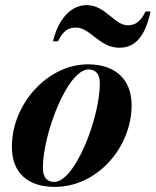

<svg xmlns="http://www.w3.org/2000/svg" viewBox="-20 -722 610 752"><path d="M277 -614C334.5 -614 368.5 -535 447.5 -535C511.5 -535 549.5 -582.5 569.5 -677H550C531 -637.5 510.5 -623 480 -623C429 -623 392 -702 320 -702C256 -702 207.5 -645 187.5 -560H207C226.5 -600 246.5 -614 277 -614ZM195 10C361 10 495.5 -145 495.5 -310C495.5 -410 433 -470 324.5 -470C166 -470 26.5 -314.5 26.5 -147C26.5 -47 86.5 10 195 10ZM192.5 -9.5C161.5 -9.5 148 -30.5 148 -64.5C148 -198.5 245 -450 326.5 -450C357.5 -450 371 -429 371 -395C371 -261 274 -9.5 192.5 -9.5Z"/></svg>

Font: Bodoni* 11pt
Style: Bold Italic
Weight: 700
Italic angle: -13°
Version: Version 2.3